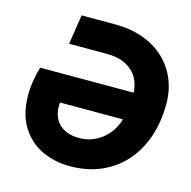

<svg xmlns="http://www.w3.org/2000/svg" viewBox="-105 -804 914 919"><g transform="rotate(15 352.5 -344.0)"><path d="M319 12Q241.3 12 177.8 -19.2Q114.3 -50.3 76.8 -112.3Q39.3 -174.3 39.3 -266.3Q39.3 -301.7 45.2 -337.2Q51 -372.7 61 -406.7L524.3 -407Q523 -446.3 504.2 -479.8Q485.3 -513.3 447.7 -533.3Q410 -553.3 350.3 -553.3H165.3L188 -700H354.3Q428.7 -700 490.5 -678.3Q552.3 -656.7 596.7 -616Q641 -575.3 665.2 -519.2Q689.3 -463 689.3 -394.7Q689.3 -304.7 663.7 -230.2Q638 -155.7 589.5 -101.3Q541 -47 472.7 -17.5Q404.3 12 319 12ZM326.7 -129.7Q360.7 -129.7 390.5 -140.8Q420.3 -152 443.8 -171.3Q467.3 -190.7 483.7 -216.3Q500 -242 508 -270.3H196.3Q195.7 -265.3 195.3 -260.8Q195 -256.3 195 -251.3Q195 -214 211 -186.7Q227 -159.3 256.7 -144.5Q286.3 -129.7 326.7 -129.7Z"/></g></svg>

Font: MuseoModerno Thin
Style: Italic
Weight: 100
Italic angle: -9°
Designer: Pablo Cosgaya, Héctor Gatti, Marcela Romero, and the Authors of The MuseoModerno Project.
Foundry: Omnibus-Type Team
Version: Version 1.003